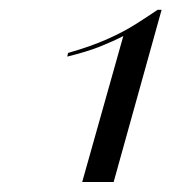

<svg xmlns="http://www.w3.org/2000/svg" viewBox="-20 -714 343 384"><path d="M144.4 -350 226.6 -641.9Q206.5 -631.5 180.2 -621Q154 -610.5 114.5 -600.8L116.1 -608.1Q161.3 -621 194 -635.5Q226.6 -650 250.8 -665.3Q275 -680.6 295.2 -694.4H303.2L207.3 -350Z"/></svg>

Font: Playfair 144pt Light
Style: Italic
Weight: 300
Italic angle: -15.6°
Designer: Claus Eggers Sørensen
Foundry: Claus Eggers Sørensen
Version: Version 2.001;gftools[0.9.30]